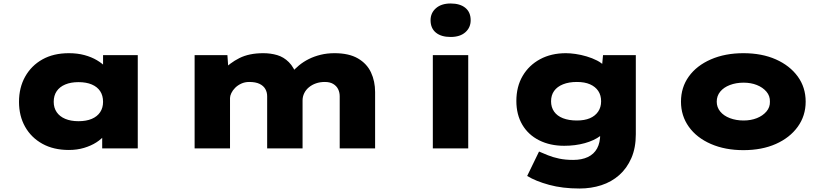

<svg xmlns="http://www.w3.org/2000/svg" viewBox="-20 -851 4742 1101"><path d="M375 9Q287 9 223 -26.5Q159 -62 124 -124Q89 -186 89 -267Q89 -349 124.5 -412Q160 -475 223.5 -510.5Q287 -546 375 -546Q424 -546 464.5 -535Q505 -524 536 -505.5Q567 -487 588 -465Q609 -443 617 -423L571 -417V-535H770V0H566V-145L608 -131Q603 -104 583 -79Q563 -54 532.5 -34.5Q502 -15 462 -3Q422 9 375 9ZM430 -156Q475 -156 506.5 -169.5Q538 -183 554.5 -208Q571 -233 571 -267Q571 -303 554.5 -328Q538 -353 506.5 -366.5Q475 -380 430 -380Q386 -380 354 -366.5Q322 -353 305 -328Q288 -303 288 -267Q288 -233 305 -208Q322 -183 354 -169.5Q386 -156 430 -156Z M1096 0V-535H1284L1292 -422L1254 -445Q1276 -467 1300.5 -485.5Q1325 -504 1353 -518Q1381 -532 1415 -539Q1449 -546 1490 -546Q1532 -546 1569.5 -535Q1607 -524 1636.5 -494.5Q1666 -465 1684 -412L1639 -416L1648 -430Q1669 -455 1694.5 -476Q1720 -497 1751 -512.5Q1782 -528 1819 -537Q1856 -546 1898 -546Q1981 -546 2032.5 -516Q2084 -486 2107.5 -435.5Q2131 -385 2131 -323V0H1928V-299Q1928 -321 1919 -339.5Q1910 -358 1891 -369.5Q1872 -381 1843 -381Q1815 -381 1792 -373Q1769 -365 1751.5 -350.5Q1734 -336 1724.5 -316.5Q1715 -297 1715 -275V0H1512V-299Q1512 -322 1501.5 -340.5Q1491 -359 1468.5 -370Q1446 -381 1409 -381Q1384 -381 1363.5 -371.5Q1343 -362 1328.5 -347.5Q1314 -333 1306.5 -317Q1299 -301 1299 -289V0Z M2462 0V-535H2665V0ZM2564 -639Q2510 -639 2479.5 -664Q2449 -689 2449 -735Q2449 -777 2480 -804Q2511 -831 2564 -831Q2618 -831 2648.5 -806Q2679 -781 2679 -735Q2679 -693 2648.5 -666Q2618 -639 2564 -639Z M3303 230Q3206 230 3129 209Q3052 188 3003 158L3071 18Q3094 28 3122.5 39.5Q3151 51 3186.5 58.5Q3222 66 3267 66Q3316 66 3351 49.5Q3386 33 3404 0Q3422 -33 3422 -84V-135L3467 -131Q3458 -98 3422.5 -71.5Q3387 -45 3333 -30Q3279 -15 3215 -15Q3134 -15 3071.5 -46.5Q3009 -78 2975 -136Q2941 -194 2941 -272Q2941 -354 2977 -415.5Q3013 -477 3077 -511.5Q3141 -546 3225 -546Q3250 -546 3281 -541.5Q3312 -537 3344 -527.5Q3376 -518 3403.5 -504Q3431 -490 3448.5 -470Q3466 -450 3468 -426L3427 -417L3438 -535H3626V-81Q3626 -3 3600.5 55.5Q3575 114 3531 153Q3487 192 3428.5 211Q3370 230 3303 230ZM3288 -160Q3332 -160 3362.5 -173Q3393 -186 3410 -211Q3427 -236 3427 -270Q3427 -305 3410.5 -329.5Q3394 -354 3363.5 -367.5Q3333 -381 3288 -381Q3242 -381 3208.5 -367.5Q3175 -354 3157.5 -329.5Q3140 -305 3140 -270Q3140 -236 3157.5 -211Q3175 -186 3208.5 -173Q3242 -160 3288 -160Z M4243 10Q4138 10 4056.5 -25.5Q3975 -61 3930 -124Q3885 -187 3885 -268Q3885 -350 3930 -412.5Q3975 -475 4056.5 -510.5Q4138 -546 4243 -546Q4349 -546 4429 -510.5Q4509 -475 4554.5 -412.5Q4600 -350 4600 -268Q4600 -187 4554.5 -124Q4509 -61 4429 -25.5Q4349 10 4243 10ZM4244 -160Q4286 -160 4320 -173.5Q4354 -187 4375 -211.5Q4396 -236 4395 -268Q4396 -301 4375 -325.5Q4354 -350 4320 -363.5Q4286 -377 4244 -377Q4201 -377 4165.5 -363.5Q4130 -350 4110 -325.5Q4090 -301 4090 -268Q4090 -236 4110 -211.5Q4130 -187 4165.5 -173.5Q4201 -160 4244 -160Z"/></svg>

Font: Lexend Peta Black
Style: Regular
Weight: 900
Version: Version 1.007